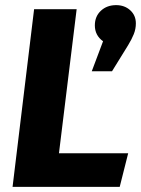

<svg xmlns="http://www.w3.org/2000/svg" viewBox="-20 -729 550 749"><path d="M29 0 113 -693H279L210 -131H480L447 0ZM382 -568Q350 -591 350 -630Q350 -665 373.5 -687Q397 -709 433 -709Q466 -709 488 -689Q510 -669 510 -638Q510 -616 502 -596Q494 -576 480 -553L417 -451H338Z"/></svg>

Font: Szlgxwxxxixliatcpuztgldltzi
Style: Regular
Weight: 700
Italic angle: -8°
Designer: Carrois Corporate & Edenspiekermann
Foundry: Carrois Corporate GbR & Edenspiekermann AG
Version: Version 2.001